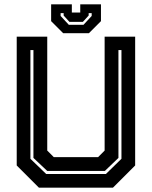

<svg xmlns="http://www.w3.org/2000/svg" viewBox="-20 -870 704 890"><path d="M160.5 0 57.5 -103V-700H199V-172L229.5 -141.5H434.5L465 -172V-700H606.5V-103L503.5 0ZM194 -63.5H471L543 -134V-638H529V-138L466 -77.5H199L135 -138V-638H121V-134ZM273 -716 217 -772V-850H313V-812H352V-850H448V-772L392 -716ZM299 -755H367L405 -796V-809H391V-798L364 -768.5H302L275 -798V-809H261V-796Z"/></svg>

Font: Tourney Thin
Style: Bold
Weight: 700
Version: Version 1.015